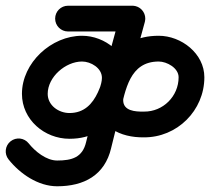

<svg xmlns="http://www.w3.org/2000/svg" viewBox="-65 -606 734 671"><path d="M172.7 -496C172.7 -496 172.7 -496 172.7 -496C247.7 -496 322.7 -496 397.7 -496C422.5 -496 442.7 -516.1 442.7 -541C442.7 -565.9 422.5 -586 397.7 -586C397.7 -586 397.7 -586 397.7 -586C322.7 -586 247.7 -586 172.7 -586C147.8 -586 127.7 -565.9 127.7 -541C127.7 -516.1 147.8 -496 172.7 -496ZM354.3 -552.9C354.3 -552.9 354.3 -552.9 354.3 -552.9C341.6 -506.5 328.9 -460.2 316.3 -413.9C316.3 -413.9 316.3 -413.9 316.3 -414C316.3 -414.1 316.3 -414.2 316.3 -414.2C294.5 -336.3 279.9 -210.9 177.7 -211C177.7 -211 177.7 -211 177.7 -211C177.7 -211 177.7 -211 177.7 -211C140 -211 101.7 -237.7 101.7 -278C101.7 -337.2 164.2 -391 221.7 -391C252.4 -391 291.2 -368.4 291.2 -334C291.2 -309.6 275.5 -282.9 275.5 -256C275.5 -162.1 355.8 -124.6 438.4 -126C438.4 -126 438.1 -126 437.8 -126C437.5 -126 437.1 -126 437.1 -126C553.6 -124.7 649.2 -219.7 649.2 -336C649.2 -419 568.6 -481 489.7 -481C335.5 -481 297.5 -357.9 267 -234.8C256.7 -193.2 246.3 -151.5 236 -109.8C236 -109.8 236 -109.7 235.9 -109.6C235.9 -109.4 235.9 -109.3 235.9 -109.3C223.3 -55.6 186.1 -45 134.7 -45C96.8 -45 57.7 -76.7 35.2 -105C19.8 -124.5 -8.5 -127.7 -28 -112.2C-47.5 -96.8 -50.7 -68.5 -35.2 -49C-35.2 -49 -35.2 -49 -35.2 -49C4.9 1.5 68.3 45 134.7 45C228.2 45 301.1 6.8 323.5 -88.7C323.5 -88.7 323.4 -88.6 323.4 -88.4C323.4 -88.3 323.3 -88.2 323.3 -88.2C333.7 -129.8 344 -171.5 354.3 -213.2C373.8 -291.5 387.6 -391 489.7 -391C518.3 -391 559.2 -368.4 559.2 -336C559.2 -269.6 504.8 -215.2 438.2 -216C438.2 -216 437.9 -216 437.5 -216C437.2 -216 436.9 -216 436.9 -216C407.6 -215.5 365.5 -218.2 365.5 -256C365.5 -281.6 381.2 -307 381.2 -334C381.2 -418.6 302.4 -481 221.7 -481C114.6 -481 11.7 -386.8 11.7 -278C11.7 -187.9 90.3 -121 177.7 -121C177.7 -121 177.7 -121 177.6 -121C177.6 -121 177.6 -121 177.6 -121C337.2 -120.8 368.2 -265.9 403 -389.8C403 -389.8 403 -389.9 403 -390C403.1 -390.1 403.1 -390.1 403.1 -390.1C415.7 -436.5 428.4 -482.8 441.1 -529.1C447.6 -553.1 433.5 -577.9 409.5 -584.4C385.6 -591 360.8 -576.8 354.3 -552.9Z"/></svg>

Font: FRB American Cursive Guidelines Black
Style: Bold Italic
Weight: 900
Italic angle: -25°
Version: Version 2.0;Modular Font Editor K font №1